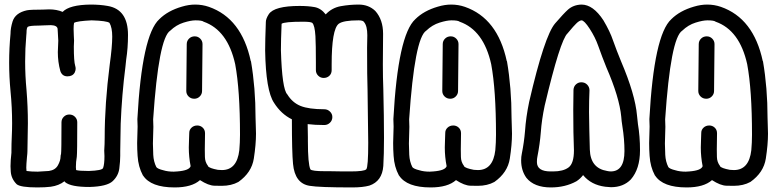

<svg xmlns="http://www.w3.org/2000/svg" viewBox="-20 -820 3400 840"><path d="M145 -69 194 -72Q222 -76 233.5 -97Q245 -118 245 -135Q245 -141 247 -146Q249 -156 249 -285Q249 -299 259 -309Q269 -319 283 -319Q298 -319 308 -309Q318 -299 318 -285Q318 -151 316 -134Q312 -112 312 -89Q312 -82 313 -76Q326 -72 369 -72Q427 -74 431 -85Q437 -101 437 -137L436 -161Q438 -189 438 -219Q438 -365 460 -537Q471 -616 471 -660Q471 -699 459 -720Q447 -729 381 -731Q317 -728 304 -720Q302 -710 302 -693Q302 -675 303 -663Q304 -651 304 -642L303 -616Q303 -551 309 -532Q311 -526 311 -519Q311 -512 307 -503Q298 -486 275 -486Q252 -486 244 -509Q233 -549 233 -592L235 -642Q235 -649 234 -659Q233 -669 233 -678Q233 -687 232 -694Q230 -709 203 -710Q186 -710 172.5 -709Q159 -708 148 -708Q112 -708 102 -703Q96 -699 96 -676L95 -664Q90 -608 90 -551Q90 -489 96 -426Q102 -353 102 -281Q102 -249 101 -219Q100 -189 100 -159Q100 -149 98 -133Q95 -100 95 -86L96 -72Q115 -69 145 -69ZM143 0Q70 0 53 -14Q29 -38 27 -70L26 -93Q26 -117 30 -152V-159Q30 -191 31.5 -221Q33 -251 33 -281Q33 -350 26 -421Q20 -484 20 -546Q20 -609 26 -672Q26 -697 35 -726Q47 -764 98 -775Q114 -778 167 -778Q180 -779 195 -779Q228 -779 254 -768Q284 -799 376 -800Q418 -800 451 -794Q540 -779 540 -667Q540 -610 532 -559L529 -530Q513 -405 508 -278V-277Q507 -249 507 -219Q507 -189 506 -158V-138Q506 -115 502 -83Q498 -51 473 -27.5Q448 -4 371 -2Q290 -2 265 -23L262 -27Q238 -8 202 -3Q178 0 143 0Z M830 -388Q815 -388 805 -398Q795 -408 795 -422L797 -627Q797 -641 807 -651Q817 -661 832 -661Q846 -661 856 -651Q866 -641 866 -627L864 -422Q864 -408 854 -398Q844 -388 830 -388ZM744 0Q640 0 606 -52Q605 -52 605 -53Q585 -90 582 -138Q580 -166 580 -194L582 -266L581 -299Q601 -667 677 -736Q714 -773 776 -791Q806 -800 834 -800Q865 -800 894 -790Q1037 -740 1077 -553L1078 -552Q1098 -435 1098 -306V-305Q1098 -290 1099 -272Q1100 -254 1100 -235Q1100 -188 1090.5 -126.5Q1081 -65 1023 -24Q992 -7 950 -7Q945 -7 918.5 -7.5Q892 -8 855 -32Q819 0 744 0ZM756 -70Q808 -74 814 -93Q806 -133 806 -175Q806 -192 807 -209Q808 -226 808 -239Q808 -252 818 -261.5Q828 -271 843 -271Q857 -271 867 -261.5Q877 -252 877 -237L876 -166Q876 -155 876.5 -133Q877 -111 890 -94V-93Q896 -84 933 -77L951 -76Q1017 -76 1027 -163Q1030 -197 1030 -230Q1030 -426 1009 -539Q976 -688 871 -725Q864 -731 835 -731Q815 -731 783 -721Q751 -711 725 -686Q674 -654 650 -298Q651 -282 651 -265L649 -192Q649 -172 650.5 -142.5Q652 -113 664 -89Q670 -81 695 -75Q714 -69 740 -69Z M1521 0Q1375 0 1335 -7Q1270 -17 1262 -103Q1257 -154 1257 -298Q1210 -321 1179 -370Q1143 -423 1140 -599Q1140 -643 1143 -721V-723Q1143 -738 1156 -758Q1180 -794 1291 -794Q1328 -794 1356 -789Q1384 -784 1405 -757Q1432 -786 1471 -793Q1510 -800 1549 -800Q1593 -800 1622 -772Q1656 -734 1656 -672L1655 -538Q1655 -481 1657 -431Q1660 -306 1660 -217Q1660 -144 1657 -94Q1652 -27 1596 -8Q1567 0 1521 0ZM1513 -70Q1574 -70 1582.5 -79.5Q1591 -89 1591 -196L1588 -429Q1586 -479 1586 -611L1587 -666Q1587 -706 1573 -723Q1569 -731 1549 -731Q1482 -731 1462 -716Q1431 -692 1431 -538V-513Q1431 -498 1421 -488.5Q1411 -479 1396 -479Q1382 -479 1372 -489Q1362 -499 1362 -513V-547Q1362 -626 1360 -662Q1357 -710 1346 -720Q1339 -725 1306 -725Q1224 -725 1212 -716Q1209 -644 1209 -600Q1214 -430 1237 -407Q1259 -371 1295 -356.5Q1331 -342 1399 -342Q1413 -342 1423.5 -332Q1434 -322 1434 -308Q1434 -293 1423.5 -283Q1413 -273 1399 -273Q1357 -273 1326 -277L1327 -220V-203Q1327 -103 1338 -79Q1345 -71 1401 -71H1421Q1457 -71 1483 -70Z M1950 -388Q1935 -388 1925 -398Q1915 -408 1915 -422L1917 -627Q1917 -641 1927 -651Q1937 -661 1952 -661Q1966 -661 1976 -651Q1986 -641 1986 -627L1984 -422Q1984 -408 1974 -398Q1964 -388 1950 -388ZM1864 0Q1760 0 1726 -52Q1725 -52 1725 -53Q1705 -90 1702 -138Q1700 -166 1700 -194L1702 -266L1701 -299Q1721 -667 1797 -736Q1834 -773 1896 -791Q1926 -800 1954 -800Q1985 -800 2014 -790Q2157 -740 2197 -553L2198 -552Q2218 -435 2218 -306V-305Q2218 -290 2219 -272Q2220 -254 2220 -235Q2220 -188 2210.5 -126.5Q2201 -65 2143 -24Q2112 -7 2070 -7Q2065 -7 2038.5 -7.5Q2012 -8 1975 -32Q1939 0 1864 0ZM1876 -70Q1928 -74 1934 -93Q1926 -133 1926 -175Q1926 -192 1927 -209Q1928 -226 1928 -239Q1928 -252 1938 -261.5Q1948 -271 1963 -271Q1977 -271 1987 -261.5Q1997 -252 1997 -237L1996 -166Q1996 -155 1996.5 -133Q1997 -111 2010 -94V-93Q2016 -84 2053 -77L2071 -76Q2137 -76 2147 -163Q2150 -197 2150 -230Q2150 -426 2129 -539Q2096 -688 1991 -725Q1984 -731 1955 -731Q1935 -731 1903 -721Q1871 -711 1845 -686Q1794 -654 1770 -298Q1771 -282 1771 -265L1769 -192Q1769 -172 1770.5 -142.5Q1772 -113 1784 -89Q1790 -81 1815 -75Q1834 -69 1860 -69Z M2524 -731Q2514 -730 2501 -717Q2493 -710 2463 -674Q2431 -645 2363 -358Q2350 -297 2346 -241Q2342 -190 2331 -134Q2329 -126 2329 -111Q2329 -70 2389 -70H2400Q2444 -70 2467.5 -87.5Q2491 -105 2491 -162Q2488 -234 2488 -340Q2488 -385 2489 -427Q2490 -442 2500 -451Q2510 -460 2523 -460Q2539 -460 2549 -449.5Q2559 -439 2559 -425Q2557 -380 2557 -330Q2558 -247 2560.5 -165.5Q2563 -84 2636 -72Q2645 -70 2652 -70Q2712 -70 2712 -159Q2712 -211 2703 -267Q2699 -292 2698 -309Q2690 -394 2633 -525Q2614 -572 2597 -620Q2584 -657 2560 -694Q2536 -731 2524 -731ZM2524 -800Q2575 -800 2620 -731Q2649 -682 2662 -643Q2678 -598 2697 -552Q2759 -407 2767 -314Q2768 -300 2771 -277Q2780 -224 2780 -162Q2780 -81 2740 -35Q2707 -1 2653 -1L2628 -3Q2566 -11 2531 -54Q2519 -38 2502 -27Q2453 0 2390 0Q2317 0 2283 -42Q2260 -74 2260 -118Q2260 -135 2263 -148Q2273 -198 2277 -247Q2281 -306 2295 -374Q2362 -664 2409 -718Q2446 -761 2465 -778Q2489 -799 2524 -800Z M3070 -388Q3055 -388 3045 -398Q3035 -408 3035 -422L3037 -627Q3037 -641 3047 -651Q3057 -661 3072 -661Q3086 -661 3096 -651Q3106 -641 3106 -627L3104 -422Q3104 -408 3094 -398Q3084 -388 3070 -388ZM2984 0Q2880 0 2846 -52Q2845 -52 2845 -53Q2825 -90 2822 -138Q2820 -166 2820 -194L2822 -266L2821 -299Q2841 -667 2917 -736Q2954 -773 3016 -791Q3046 -800 3074 -800Q3105 -800 3134 -790Q3277 -740 3317 -553L3318 -552Q3338 -435 3338 -306V-305Q3338 -290 3339 -272Q3340 -254 3340 -235Q3340 -188 3330.5 -126.5Q3321 -65 3263 -24Q3232 -7 3190 -7Q3185 -7 3158.5 -7.5Q3132 -8 3095 -32Q3059 0 2984 0ZM2996 -70Q3048 -74 3054 -93Q3046 -133 3046 -175Q3046 -192 3047 -209Q3048 -226 3048 -239Q3048 -252 3058 -261.5Q3068 -271 3083 -271Q3097 -271 3107 -261.5Q3117 -252 3117 -237L3116 -166Q3116 -155 3116.5 -133Q3117 -111 3130 -94V-93Q3136 -84 3173 -77L3191 -76Q3257 -76 3267 -163Q3270 -197 3270 -230Q3270 -426 3249 -539Q3216 -688 3111 -725Q3104 -731 3075 -731Q3055 -731 3023 -721Q2991 -711 2965 -686Q2914 -654 2890 -298Q2891 -282 2891 -265L2889 -192Q2889 -172 2890.5 -142.5Q2892 -113 2904 -89Q2910 -81 2935 -75Q2954 -69 2980 -69Z"/></svg>

Font: Bubblez Graffiti
Style: Regular
Weight: 400
Designer: GGBotNet
Foundry: GGBotNet
Version: 1.00